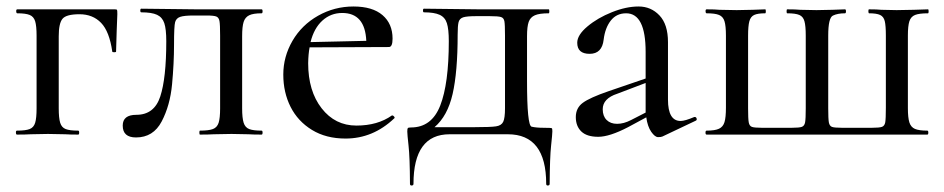

<svg xmlns="http://www.w3.org/2000/svg" viewBox="-20 -415 2912 592"><path d="M339.8 -319.8 337.9 -255.9Q337.9 -253.9 332 -253.9Q326.2 -253.9 326.2 -255.9Q317.4 -317.9 291.7 -344.5Q266.1 -371.1 225.1 -371.1Q184.1 -371.1 172.6 -356.9Q161.1 -342.8 161.1 -303.2V-81.1Q161.1 -51.3 165.5 -36.6Q169.9 -22 182.4 -17.1Q194.8 -12.2 221.2 -12.2Q224.1 -12.2 224.1 -6.1Q224.1 0 221.2 0Q195.3 0 181.2 -1L127.9 -2L74.2 -1Q59.1 0 32.2 0Q29.3 0 29.1 -6.1Q28.8 -12.2 32.2 -12.2Q59.1 -12.2 71.5 -17.1Q84 -22 88.4 -36.4Q92.8 -50.8 92.8 -81.1V-305.2Q92.8 -335 88.4 -349.4Q84 -363.8 71.5 -368.9Q59.1 -374 33.2 -374Q30.3 -374 30 -380.1Q29.8 -386.2 33.2 -386.2H334Q339.8 -386.2 340.8 -384.5Q341.8 -382.8 341.8 -371.3Q341.8 -359.9 339.8 -319.8Z M399.4 8.8Q358.4 8.8 358.4 -27.8Q358.4 -61 400.4 -61Q455.6 -61 474.1 -117.4Q492.7 -173.8 492.7 -288.1Q492.7 -325.2 486.6 -343.5Q480.5 -361.8 464.1 -369.4Q447.8 -377 415.5 -377Q412.6 -377 412.6 -382.6Q412.6 -388.2 415.5 -388.2L588.4 -386.2H786.6Q789.6 -386.2 789.6 -380.1Q789.6 -374 786.6 -374Q760.7 -374 748.3 -367.9Q735.8 -361.8 731.2 -347.4Q726.6 -333 726.6 -303.2V-81.1Q726.6 -51.3 731.2 -36.6Q735.8 -22 748.3 -17.1Q760.7 -12.2 786.6 -12.2Q789.6 -12.2 789.6 -6.1Q789.6 0 786.6 0Q760.7 0 746.6 -1L693.8 -2L638.7 -1Q623.5 0 596.7 0Q594.7 0 594.7 -6.1Q594.7 -12.2 596.7 -12.2Q623.5 -12.2 636.5 -17.1Q649.4 -22 654.1 -36.4Q658.7 -50.8 658.7 -81.1V-305.2Q658.7 -339.4 656.7 -350.1Q654.8 -360.8 647.2 -364Q639.6 -367.2 616.7 -367.2H576.7Q547.9 -367.2 535.6 -363Q523.4 -358.9 520 -346.9Q516.6 -335 516.6 -277.3Q516.6 -219.7 510.5 -154.8Q504.4 -89.8 478.5 -40.5Q452.6 8.8 399.4 8.8Z M1109.4 -289.1Q1105.5 -375 1035.2 -375Q1000 -375 974.1 -351.6Q948.2 -328.1 937.5 -285.2ZM1189.5 -59.1Q1192.4 -59.1 1195.3 -55.4Q1198.2 -51.8 1195.3 -49.8Q1129.9 12.2 1045.4 12.2Q985.4 12.2 941.9 -14.4Q898.4 -41 876 -85.4Q853.5 -129.9 853.5 -185.1Q853.5 -240.2 881.8 -289.1Q910.2 -337.9 960.7 -366.5Q1011.2 -395 1069.8 -395Q1128.4 -395 1159.4 -368.4Q1190.4 -341.8 1190.4 -295.9Q1190.4 -270 1179.2 -270L934.6 -269Q930.7 -249 930.2 -220.2Q930.2 -134.3 971.7 -81.1Q1013.2 -27.8 1078.9 -27.8Q1144.5 -27.8 1188.5 -59.1Z M1537.1 -305.2Q1537.1 -339.4 1535.2 -349.6Q1533.2 -359.9 1524.7 -362.5Q1516.1 -365.2 1490.2 -365.2H1448.2Q1419.4 -365.2 1408.2 -361.6Q1397 -357.9 1394 -346.9Q1391.1 -335.9 1391.1 -308.1Q1391.1 -192.9 1375.5 -125Q1359.9 -57.1 1319.8 -22.9H1444.8Q1492.7 -22.9 1509.3 -25.4Q1525.9 -27.8 1531.5 -39.3Q1537.1 -50.8 1537.1 -81.1ZM1366.2 -1Q1254.9 -1 1254.9 151.9Q1254.9 156.7 1249.5 157Q1244.1 157.2 1244.1 151.9Q1243.7 69.3 1239.7 34.2Q1235.8 -1 1235.8 -9.3Q1235.8 -17.6 1237.3 -19.8Q1238.8 -22 1247.1 -22Q1311 -22 1337.4 -89.6Q1363.8 -157.2 1363.8 -288.1Q1363.8 -325.2 1357.9 -343.5Q1352.1 -361.8 1335.4 -369.4Q1318.8 -377 1287.1 -377Q1284.2 -377 1284.2 -382.6Q1284.2 -388.2 1287.1 -388.2L1460 -386.2H1671.9Q1673.8 -386.2 1673.8 -380.1Q1673.8 -374 1671.9 -374Q1643.1 -374 1629.2 -367.9Q1615.2 -361.8 1610.1 -347.4Q1605 -333 1605 -303.2V-165.5Q1605 -27.8 1619.1 -24.4Q1633.3 -21 1656.7 -21Q1680.2 -21 1681.6 -19.5Q1683.1 -18.1 1683.1 -10Q1683.1 -2 1679.2 34.2Q1675.3 70.3 1674.8 151.9Q1674.8 156.7 1669.4 157Q1664.1 157.2 1664.1 151.9Q1664.1 -1 1545.9 -1Z M1838.4 -78.1Q1838.4 -57.1 1850.3 -45.2Q1862.3 -33.2 1882.8 -33.2Q1903.3 -33.2 1925.8 -44.9L1970.7 -67.9V-159.2L1883.3 -126Q1838.4 -111.3 1838.4 -78.1ZM1759.8 -283.2Q1759.8 -307.1 1791.3 -333.5Q1822.8 -359.9 1866.7 -377.4Q1910.6 -395 1949 -395Q1987.3 -395 2013.4 -367.4Q2039.6 -339.8 2039.6 -285.2V-107.9Q2039.6 -42 2078.6 -42Q2091.8 -42 2120.6 -54.2H2122.6Q2126.5 -54.2 2127.9 -49.6Q2129.4 -44.9 2125.5 -43L2022.5 5.9Q2018.6 7.8 2009 7.8Q1999.5 7.8 1988 -8.5Q1976.6 -24.9 1972.7 -53.2L1916.5 -22.9Q1859.4 6.8 1824.5 6.8Q1789.6 6.8 1772.5 -9.5Q1755.4 -25.9 1755.4 -54Q1755.4 -82 1776.9 -97.9Q1798.3 -113.8 1856.4 -133.8L1970.7 -172.9V-254.9Q1970.7 -374 1910.6 -374Q1880.9 -374 1863.3 -351.6Q1845.7 -329.1 1841.3 -293Q1836.4 -249 1798.1 -249Q1759.8 -249 1759.8 -283.2Z M2158.7 -12.2Q2184.6 -12.2 2197 -18.1Q2209.5 -23.9 2213.9 -38.6Q2218.3 -53.2 2218.3 -83V-305.2Q2218.3 -335 2213.9 -349.4Q2209.5 -363.8 2197 -368.9Q2184.6 -374 2158.7 -374Q2155.8 -374 2155.5 -380.1Q2155.3 -386.2 2158.7 -386.2Q2184.6 -386.2 2198.2 -384.8L2251.5 -383.8L2301.3 -384.8Q2315.4 -385.7 2339.4 -386.2Q2341.3 -386.2 2341.3 -380.1Q2341.3 -374 2339.4 -374Q2316.4 -374 2305.4 -368.9Q2294.4 -363.8 2290.5 -349.4Q2286.6 -335 2286.6 -305.2V-81.1Q2286.6 -48.8 2288.6 -37.8Q2290.5 -26.9 2298.1 -23.9Q2305.7 -21 2328.6 -21H2421.4Q2444.3 -21 2452.4 -23.9Q2460.4 -26.9 2462.4 -37.8Q2464.4 -48.8 2464.4 -81.1V-305.2Q2464.4 -335 2460.4 -349.4Q2456.5 -363.8 2444.6 -368.9Q2432.6 -374 2407.2 -374Q2405.3 -374 2405.3 -380.1Q2405.3 -386.2 2407.2 -386.2Q2433.1 -386.2 2447.3 -384.8L2497.6 -383.8L2547.4 -384.8Q2561.5 -385.7 2585.4 -386.2Q2588.4 -386.2 2588.4 -380.1Q2588.4 -374 2585.4 -374Q2562.5 -374 2548.1 -366.9Q2533.7 -359.9 2533.7 -305.2V-81.1Q2533.7 -48.8 2535.6 -37.8Q2537.6 -26.9 2544.9 -23.9Q2552.2 -21 2575.7 -21H2668.5Q2691.4 -21 2699.5 -23.9Q2707.5 -26.9 2709.5 -37.8Q2711.4 -48.8 2711.4 -83V-305.2Q2711.4 -335.9 2708 -349.9Q2704.6 -363.8 2693.6 -368.9Q2682.6 -374 2659.7 -374Q2657.7 -374 2657.5 -380.1Q2657.2 -386.2 2659.7 -386.2Q2683.6 -386.2 2697.3 -384.8L2744.6 -383.8L2798.3 -384.8Q2813.5 -385.7 2841.3 -386.2Q2843.3 -386.2 2843.3 -380.1Q2843.3 -374 2841.3 -374Q2814.5 -374 2801.5 -368.9Q2788.6 -363.8 2783.9 -349.4Q2779.3 -335 2779.3 -305.2V-82Q2779.3 -52.2 2783.9 -37.6Q2788.6 -22.9 2801 -17.6Q2813.5 -12.2 2839.4 -12.2Q2842.3 -12.2 2842.3 -6.1Q2842.3 0 2839.4 0H2158.7Q2155.3 0 2155.3 -6.1Q2155.3 -12.2 2158.7 -12.2Z"/></svg>

Font: Cormorant-Medium
Style: Regular
Weight: 500
Designer: Christian Thalmann (Catharsis Fonts)
Version: Version 3.000